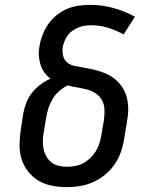

<svg xmlns="http://www.w3.org/2000/svg" viewBox="-20 -763 640 791"><path d="M255 8Q224 8 193.5 2Q163 -4 138 -19Q113 -34 95 -57.5Q77 -81 68.5 -109Q60 -137 60.5 -168.5Q61 -200 66 -231L76 -296Q80 -318 88.5 -340Q97 -362 112 -381Q127 -400 146.5 -414.5Q166 -429 188 -439Q173 -450 162.5 -465Q152 -480 146.5 -498Q141 -516 140 -535.5Q139 -555 143 -575Q147 -598 156 -621Q165 -644 179.5 -664.5Q194 -685 214 -701Q234 -717 256.5 -726.5Q279 -736 303 -739.5Q327 -743 351 -743Q401 -743 447.5 -730Q494 -717 536 -694L489 -621Q459 -638 425.5 -648.5Q392 -659 356 -659Q343 -659 329.5 -657Q316 -655 303.5 -650Q291 -645 279.5 -637Q268 -629 259.5 -618Q251 -607 246 -594Q241 -581 238 -568Q236 -551 240 -533.5Q244 -516 257 -505.5Q270 -495 287 -491.5Q304 -488 321.5 -485Q339 -482 355.5 -478.5Q372 -475 388.5 -470Q405 -465 420.5 -458Q436 -451 449 -441Q462 -431 473 -418Q484 -405 491.5 -390.5Q499 -376 503 -359Q507 -342 508 -324.5Q509 -307 507 -289Q505 -271 502 -254L491 -189Q487 -162 477.5 -135.5Q468 -109 451.5 -85Q435 -61 412 -42.5Q389 -24 363 -12.5Q337 -1 309.5 3.5Q282 8 255 8ZM255 -76Q272 -76 289 -79Q306 -82 321.5 -90Q337 -98 350.5 -110.5Q364 -123 373.5 -138Q383 -153 388.5 -169.5Q394 -186 397 -203L408 -267Q411 -289 410.5 -310Q410 -331 401 -348.5Q392 -366 375.5 -377.5Q359 -389 339.5 -394Q320 -399 299.5 -402.5Q279 -406 259 -411Q240 -402 224 -388Q208 -374 197.5 -356.5Q187 -339 180.5 -320Q174 -301 171 -282L160 -217Q157 -200 156.5 -182.5Q156 -165 159.5 -149Q163 -133 171 -118.5Q179 -104 192 -94Q205 -84 221.5 -80Q238 -76 255 -76Z"/></svg>

Font: Iosevka Slab MdExObl
Style: Regular
Weight: 500
Width: 7
Italic angle: -9°
Monospace: yes
Designer: Belleve Invis
Foundry: Belleve Invis
Version: Version 11.1.1; ttfautohint (v1.8.3)